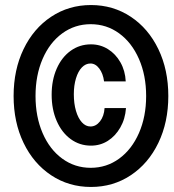

<svg xmlns="http://www.w3.org/2000/svg" viewBox="-20 -730 690 762"><path d="M185 -354Q185 -412 205 -457.5Q225 -503 260.5 -528.5Q296 -554 341 -554Q378 -554 408.5 -535Q439 -516 458 -482.5Q477 -449 479 -407H393Q389 -438 374 -458Q359 -478 339 -478Q320 -478 305 -462.5Q290 -447 281.5 -419Q273 -391 273 -356Q273 -319 281.5 -290Q290 -261 305 -244.5Q320 -228 339 -228Q361 -228 377 -248.5Q393 -269 395 -301H480Q477 -258 457.5 -224Q438 -190 408 -171Q378 -152 341 -152Q296 -152 260.5 -178Q225 -204 205 -250Q185 -296 185 -354ZM341 -710Q429 -710 499 -663.5Q569 -617 608.5 -535Q648 -453 648 -349Q648 -245 608.5 -163Q569 -81 499 -34.5Q429 12 341 12Q253 12 183 -34.5Q113 -81 73.5 -163Q34 -245 34 -349Q34 -453 73.5 -535Q113 -617 183 -663.5Q253 -710 341 -710ZM340 -64Q403 -64 453 -100.5Q503 -137 531.5 -202Q560 -267 560 -349Q560 -431 531.5 -496Q503 -561 453 -597.5Q403 -634 340 -634Q277 -634 227 -597.5Q177 -561 149 -496Q121 -431 121 -349Q121 -267 149 -202Q177 -137 227 -100.5Q277 -64 340 -64Z"/></svg>

Font: Azeret Mono
Style: Bold Italic
Weight: 700
Italic angle: -12°
Designer: Martin Vácha
Foundry: Displaay
Version: Version 1.000; Glyphs 3.0.3, build 3074